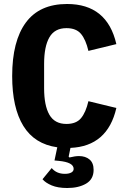

<svg xmlns="http://www.w3.org/2000/svg" viewBox="-20 -730 640 962"><path d="M201 -410V-288Q201 -201 227.5 -155Q254 -109 313 -109Q362 -109 386 -138Q410 -167 423 -223L563 -189Q519 3 333 11L324 55L328 59Q356 52 376 52Q408 52 428.5 69Q449 86 449 121Q449 168 411.5 190Q374 212 317 212Q270 212 239 199Q208 186 193 168L239 112Q263 141 305 141Q325 141 337 134.5Q349 128 349 116Q349 83 274 76L253 74L267 8Q153 -8 97 -99Q41 -190 41 -349Q41 -524 109.5 -617Q178 -710 316 -710Q517 -710 563 -509L423 -475Q410 -531 386 -560Q362 -589 313 -589Q254 -589 227.5 -543Q201 -497 201 -410Z"/></svg>

Font: iA Writer Duo S
Style: Bold
Weight: 700
Designer: Mike Abbink, Paul van der Laan, Pieter van Rosmalen, Oliver Reichenstein
Foundry: Bold Monday and Information Architects Inc.
Version: Version 2.000